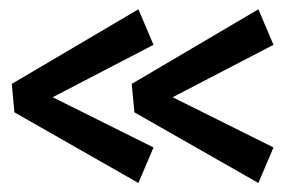

<svg xmlns="http://www.w3.org/2000/svg" viewBox="-20 -452 647 422"><path d="M317.4 -127.9 284.2 -49.8 11.7 -205.1 5.9 -267.6 284.2 -431.6 317.4 -353.5 95.7 -238.3ZM581.1 -127.9 547.9 -49.8 275.4 -205.1 269.5 -267.6 547.9 -431.6 581.1 -353.5 359.4 -238.3Z"/></svg>

Font: Maiden Orange
Style: Regular
Weight: 400
Designer: Astigmatic (AOETI)
Foundry: Astigmatic (AOETI)
Version: Version 1.001